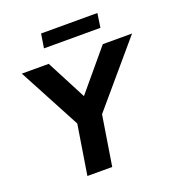

<svg xmlns="http://www.w3.org/2000/svg" viewBox="-156 -1015 1051 1141"><g transform="rotate(-20 370.0 -445.0)"><path d="M201 0 259 -363 275 -269 43 -705H213L354 -434H328L555 -705H740L369 -269L416 -363L358 0ZM218 -801 232 -890H588L575 -801Z"/></g></svg>

Font: Nunito Sans 11pt ExtraBold
Style: Italic
Weight: 800
Italic angle: -9°
Version: Version 3.101;gftools[0.9.27]